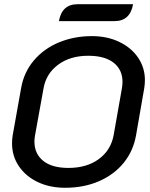

<svg xmlns="http://www.w3.org/2000/svg" viewBox="-20 -880 708 909"><path d="M37 -201Q37 -220 40 -239L80 -463Q93 -538 140.5 -594Q188 -650 259.5 -679.5Q331 -709 415 -709Q487 -709 544 -682Q601 -655 633.5 -607.5Q666 -560 666 -501Q666 -483 663 -463L624 -239Q611 -165 565.5 -109Q520 -53 448.5 -22Q377 9 288 9Q216 9 159 -18Q102 -45 69.5 -93Q37 -141 37 -201ZM518 -240 557 -461Q560 -478 560 -492Q560 -550 518 -583Q476 -616 398 -616Q312 -616 255 -573.5Q198 -531 186 -461L146 -240Q143 -224 143 -210Q143 -152 184.5 -118.5Q226 -85 304 -85Q391 -85 448 -127Q505 -169 518 -240ZM347 -860H610Q596 -780 522 -780H259Q273 -860 347 -860Z"/></svg>

Font: K2D Medium
Style: Italic
Weight: 500
Italic angle: -10°
Designer: Katatrad Aksorn Co.,Ltd.
Foundry: Cadson Demak Co.,Ltd.
Version: Version 1.000; ttfautohint (v1.6)